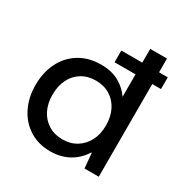

<svg xmlns="http://www.w3.org/2000/svg" viewBox="-164 -842 960 992"><g transform="rotate(30 316.0 -346.5)"><path d="M326 -553V-623H603V-553ZM267 12Q196 12 142.5 -22Q89 -56 60 -115Q31 -174 31 -248Q31 -322 60 -381Q89 -440 144 -474Q199 -508 274 -508Q338 -508 382.5 -482Q427 -456 451 -419V-705H551V0H466L458 -89H455Q435 -57 407 -34.5Q379 -12 344 0Q309 12 267 12ZM291 -73Q339 -73 375 -95.5Q411 -118 431 -157Q451 -196 451 -248Q451 -300 431 -339.5Q411 -379 375 -401Q339 -423 291 -423Q243 -423 207 -401Q171 -379 151.5 -339.5Q132 -300 132 -248Q132 -196 151.5 -157Q171 -118 207 -95.5Q243 -73 291 -73Z"/></g></svg>

Font: DM Sans 36pt Medium
Style: Regular
Weight: 500
Designer: Colophon Foundry, Jonny Pinhorn
Foundry: Colophon Foundry
Version: Version 4.004;gftools[0.9.30]